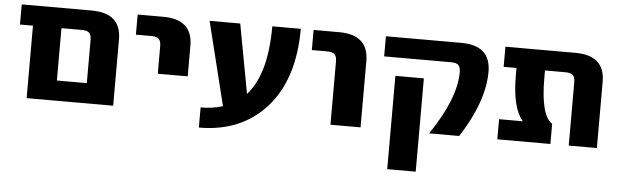

<svg xmlns="http://www.w3.org/2000/svg" viewBox="-47 -687 3467 1074"><g transform="rotate(5 1686.0 -150.0)"><path d="M437 -354Q437 -384 425 -395.5Q413 -407 383 -407H269V-113H437ZM269 0H109V-407H36V-520H429Q595 -520 595 -372V0Z M687 -407V-520H830Q996 -520 996 -372V-200H828V-354Q828 -384 815.5 -395.5Q803 -407 773 -407Z M1335 -131Q1443 -250 1443 -520H1603Q1603 -237 1462 -78.5Q1321 80 1083 80V-33Q1150 -33 1207 -51L1091 -520H1263Z M1675 -407V-520H1818Q1984 -520 1984 -372V0H1815V-354Q1815 -384 1803 -395.5Q1791 -407 1761 -407Z M2153 220V-304H2313V220ZM2670 -372Q2670 -205 2538 0H2369Q2510 -208 2510 -356Q2510 -384 2498 -395.5Q2486 -407 2456 -407H2081V-520H2504Q2670 -520 2670 -372Z M3311 0H3153V-354Q3153 -384 3141 -395.5Q3129 -407 3099 -407H2984V-366Q2984 -155 3050 -113V0H2752V-113H2884V-115Q2824 -185 2824 -366V-407H2752V-520H3145Q3311 -520 3311 -372Z"/></g></svg>

Font: M PLUS 1p ExtraBold
Style: Regular
Weight: 800
Version: Version 1.062